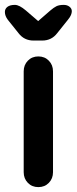

<svg xmlns="http://www.w3.org/2000/svg" viewBox="-39 -766 314 786"><path d="M178 -61Q178 -35 161 -17.5Q144 0 118 0Q92 0 75 -17.5Q58 -35 58 -61V-474Q58 -500 75 -517.5Q92 -535 118 -535Q144 -535 161 -517.5Q178 -500 178 -474ZM98 -600Q60 -600 37 -630L-7 -685Q-19 -701 -19 -717Q-19 -730 -8.5 -738Q2 -746 22 -746Q40 -746 67 -723L132 -667L106 -670L167 -723Q181 -735 192 -740.5Q203 -746 222 -746Q236 -746 245.5 -738.5Q255 -731 255 -720Q255 -713 251.5 -704.5Q248 -696 239 -685L195 -630Q172 -600 134 -600Z"/></svg>

Font: zvoove
Style: Bold
Weight: 700
Designer: Vernon Adams (Nunito) & Andrew Paglinawan (Quicksand)
Foundry: zvoove
Version: Version 3.006